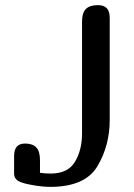

<svg xmlns="http://www.w3.org/2000/svg" viewBox="-20 -729 524 749"><path d="M408 -659V-261Q408 -161 360 -80.5Q312 0 176 0Q148 0 109.5 -6.5Q71 -13 55 -21Q35 -31 35 -52V-119Q35 -145 45.5 -157Q56 -169 78 -169Q107 -169 121.5 -154Q136 -139 136 -104V-55Q154 -52 178 -52Q245 -52 272.5 -98Q300 -144 300 -208V-644Q300 -679 315 -694Q330 -709 362 -709Q385 -709 396.5 -697Q408 -685 408 -659Z"/></svg>

Font: Marmelad for Arash.Academy
Style: Regular
Weight: 400
Designer: Manvel Shmavonyan
Foundry: Cyreal
Version: Version 1.110;Glyphs 3.2 (3202)